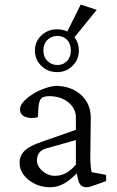

<svg xmlns="http://www.w3.org/2000/svg" viewBox="-20 -791 498 819"><path d="M194.3 7.8Q158.2 7.8 128.4 -6.8Q98.6 -21.5 81.1 -44.9Q63.5 -68.4 63.5 -95.7Q63.5 -127 85 -147.9Q106.4 -168.9 156.2 -185.5L303.7 -237.3V-291Q303.7 -316.4 288.6 -336.9Q273.4 -357.4 248 -369.1Q222.7 -380.9 190.4 -380.9Q164.1 -380.9 154.8 -370.1Q145.5 -359.4 143.6 -326.2L141.6 -291Q110.4 -283.2 87.9 -292.5Q65.4 -301.8 65.4 -324.2Q65.4 -339.8 78.6 -355.5Q91.8 -371.1 113.8 -385.7Q135.7 -400.4 161.6 -410.6Q187.5 -420.9 214.8 -424.8Q282.2 -424.8 324.2 -387.7Q366.2 -350.6 367.2 -290L365.2 -118.2Q365.2 -102.5 366.7 -83.5Q368.2 -64.5 371.1 -56.6L432.6 -44.9V-18.6L388.7 -2.9Q376 2 365.7 4.9Q355.5 7.8 348.6 7.8Q320.3 7.8 313.5 -24.4L304.7 -61.5L317.4 -62.5Q285.2 -26.4 255.4 -9.3Q225.6 7.8 194.3 7.8ZM214.8 -41Q239.3 -41 261.2 -52.7Q283.2 -64.5 303.7 -88.9V-193.4L181.6 -159.2Q158.2 -153.3 147.9 -140.1Q137.7 -127 137.7 -106.4Q137.7 -82 161.1 -61.5Q184.6 -41 214.8 -41ZM223.6 -483.4Q183.6 -483.4 156.2 -510.3Q128.9 -537.1 128.9 -575.2Q128.9 -613.3 156.2 -639.6Q183.6 -666 223.6 -666Q263.7 -666 290 -640.1Q316.4 -614.3 316.4 -575.2Q316.4 -537.1 289.6 -510.3Q262.7 -483.4 223.6 -483.4ZM224.6 -513.7Q250 -513.7 266.1 -530.8Q282.2 -547.9 282.2 -576.2Q282.2 -604.5 266.1 -621.1Q250 -637.7 224.6 -637.7Q199.2 -637.7 182.1 -620.6Q165 -603.5 165 -576.2Q165 -548.8 182.1 -531.2Q199.2 -513.7 224.6 -513.7ZM287.1 -619.1 253.9 -629.9 324.2 -771.5 392.6 -749Z"/></svg>

Font: Crimson Pro Light
Style: Regular
Weight: 300
Designer: Jacques Le Bailly
Foundry: Baron von Fonthausen
Version: Version 1.003